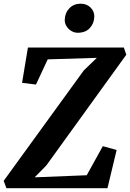

<svg xmlns="http://www.w3.org/2000/svg" viewBox="-34 -994 688 1014"><path d="M0 0 -14.5 -39 408.5 -622 477.5 -688.5 218 -680.5 156 -547.5 82.5 -556.5 113.5 -743H620L633 -705L210.5 -120L149 -57.5L424 -68.5L509 -222L582 -202L533.5 0ZM376.5 -821Q358.5 -821 342.2 -830.8Q326 -840.5 316.5 -856.8Q307 -873 308 -891.5Q309.5 -927 332.8 -950.8Q356 -974.5 391.5 -974.5Q423.5 -974.5 444 -954.5Q464.5 -934.5 464 -907Q463.5 -871 440.5 -846Q417.5 -821 376.5 -821Z"/></svg>

Font: Merriweather 28pt
Style: Bold Italic
Weight: 700
Italic angle: -7.8°
Version: Version 2.101